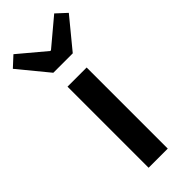

<svg xmlns="http://www.w3.org/2000/svg" viewBox="-316 -890 929 929"><g transform="rotate(-45 148.5 -425.5)"><path d="M83 0V-555H214V0ZM82 -651 -43 -803 9 -851 146 -736H151L288 -851L340 -803L215 -651Z"/></g></svg>

Font: Noto Sans KR SemiBold
Style: Regular
Weight: 600
Designer: Ryoko NISHIZUKA  (kana, bopomofo & ideographs); Paul D. Hunt (Latin, Greek & Cyrillic); Sandoll Communications , Soo-you
Foundry: Adobe
Version: Version 2.004-H2;hotconv 1.0.118;makeotfexe 2.5.65603